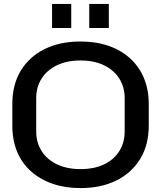

<svg xmlns="http://www.w3.org/2000/svg" viewBox="-20 -951 823 981"><path d="M391 10Q313 10 249 -12Q185 -34 138.5 -75.5Q92 -117 67.5 -176Q43 -235 43 -309V-420Q43 -519 86.5 -590.5Q130 -662 208.5 -700.5Q287 -739 391 -739Q470 -739 534 -717Q598 -695 644 -653.5Q690 -612 715 -553Q740 -494 740 -420V-309Q740 -210 696 -138.5Q652 -67 574 -28.5Q496 10 391 10ZM391 -87Q462 -87 512.5 -111.5Q563 -136 590 -179.5Q617 -223 617 -280V-449Q617 -506 589.5 -549.5Q562 -593 511.5 -617.5Q461 -642 391 -642Q322 -642 271 -617.5Q220 -593 192.5 -549.5Q165 -506 165 -449V-280Q165 -223 192.5 -179.5Q220 -136 271 -111.5Q322 -87 391 -87ZM246 -808V-931H344V-808ZM436 -808V-931H536V-808Z"/></svg>

Font: Hubot Sans Condensed ExtraLight Medium
Style: Regular
Weight: 500
Version: Version 2.000